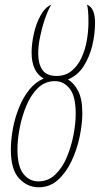

<svg xmlns="http://www.w3.org/2000/svg" viewBox="-20 -785 423 814"><path d="M144 9Q96 9 61 -28.5Q26 -66 26 -150Q26 -192 34.5 -238.5Q43 -285 60.5 -328.5Q78 -372 104 -404.5Q130 -437 165 -452Q114 -481 114 -562Q114 -599 123.5 -642Q133 -685 152 -719.5Q171 -754 197 -765Q182 -739 169.5 -702Q157 -665 149.5 -627Q142 -589 142 -558Q142 -515 159.5 -489Q177 -463 220 -463Q257 -463 283 -484Q309 -505 325 -539Q341 -573 348 -613Q355 -653 355 -691Q355 -720 353.5 -737Q352 -754 349 -765Q367 -758 375 -738Q383 -718 383 -689Q383 -640 371 -591Q359 -542 334 -503.5Q309 -465 268 -448Q294 -433 311.5 -399Q329 -365 329 -305Q329 -259 317.5 -204.5Q306 -150 283 -101.5Q260 -53 225.5 -22Q191 9 144 9ZM142 -16Q184 -16 214 -44.5Q244 -73 263 -118Q282 -163 291.5 -212.5Q301 -262 301 -303Q301 -377 275.5 -409Q250 -441 213 -441Q171 -441 141 -412Q111 -383 92 -337.5Q73 -292 63.5 -242.5Q54 -193 54 -152Q54 -79 79.5 -47.5Q105 -16 142 -16Z"/></svg>

Font: Noto Serif ExtraCondensed Thin
Style: Italic
Weight: 100
Width: 2
Italic angle: -12°
Designer: Monotype Design Team
Foundry: Monotype Imaging Inc.
Version: Version 2.013